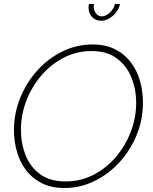

<svg xmlns="http://www.w3.org/2000/svg" viewBox="-20 -938 765 963"><path d="M303 5Q238 5 190 -19Q142 -43 111 -84Q80 -125 65 -177Q50 -229 50 -285Q50 -370 81.5 -447.5Q113 -525 168 -585.5Q223 -646 294 -680.5Q365 -715 444 -715Q510 -715 558 -690.5Q606 -666 637 -624.5Q668 -583 682.5 -531Q697 -479 697 -423Q697 -338 665.5 -261Q634 -184 579 -124Q524 -64 453 -29.5Q382 5 303 5ZM309 -28Q384 -28 448.5 -61Q513 -94 561 -150.5Q609 -207 636 -277.5Q663 -348 663 -422Q663 -490 639 -549.5Q615 -609 565.5 -645.5Q516 -682 439 -682Q365 -682 300.5 -649Q236 -616 187.5 -559.5Q139 -503 112 -432.5Q85 -362 85 -287Q85 -219 108.5 -159.5Q132 -100 181.5 -64Q231 -28 309 -28ZM491 -856Q510 -856 530 -874Q550 -892 557 -918H582Q575 -884 546.5 -859Q518 -834 487 -834Q459 -834 441.5 -853Q424 -872 424 -901Q424 -905 424.5 -909.5Q425 -914 426 -918H452Q450 -913 450 -906Q450 -886 461.5 -871Q473 -856 491 -856Z"/></svg>

Font: Raleway ExtraLight
Style: Italic
Weight: 200
Italic angle: -12°
Designer: Matt McInerney, Pablo Impallari, Rodrigo Fuenzalida
Foundry: Matt McInerney, Pablo Impallari, Rodrigo Fuenzalida
Version: Version 4.026